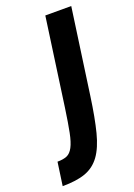

<svg xmlns="http://www.w3.org/2000/svg" viewBox="-177 -599 585 837"><g transform="rotate(-20 115.0 -180.5)"><path d="M146.3 -542.7 89 -134.1Q79.4 -66.6 71.1 -25.6Q62.9 15.4 51.1 37.7Q39.3 60 22.4 67.2Q5.4 74.4 -21.7 74.4L-37 182.4Q27.6 182.4 69.1 167.6Q110.7 152.7 137.6 115.9Q164.4 79 180.7 15.4Q197 -48.1 210.7 -145.6L266.6 -542.7Z"/></g></svg>

Font: Secuela ExtLt
Style: Italic
Weight: 200
Italic angle: -8°
Designer: Fernando Haro
Foundry: deFharo
Version: Version 1.704